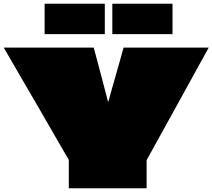

<svg xmlns="http://www.w3.org/2000/svg" viewBox="-22 -1004 1133 1024"><path d="M637 -750H1091Q1036 -650 981 -550Q926 -450 870.5 -350Q815 -250 760 -150Q760 -150 760 -150Q760 -150 760 -150V0H345V-151Q345 -151 345 -151Q345 -151 345 -151Q310 -211 275.5 -271Q241 -331 206.5 -391Q172 -451 137 -510.5Q102 -570 67.5 -630Q33 -690 -2 -750H478Q491 -702 503.5 -654Q516 -606 529 -558Q542 -510 554 -462Q554 -462 554.5 -461.5Q555 -461 555 -461Q555 -461 555.5 -461.5Q556 -462 556 -462Q566 -498 576 -534Q586 -570 596.5 -606Q607 -642 617 -678Q627 -714 637 -750ZM217 -822Q216 -822 216 -822Q216 -822 216 -823V-983Q216 -984 216 -984Q216 -984 217 -984H536Q537 -984 537 -984Q537 -984 537 -983V-823Q537 -822 536 -822ZM578 -822Q577 -822 577 -822Q577 -822 577 -823V-983Q577 -984 578 -984H897Q898 -984 898 -984Q898 -984 898 -983V-823Q898 -822 897 -822Z"/></svg>

Font: Climate Crisis
Style: Regular
Weight: 400
Version: Version 1.003